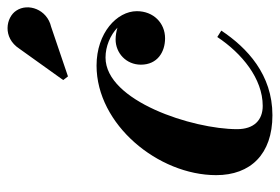

<svg xmlns="http://www.w3.org/2000/svg" viewBox="-140 -614 763 524"><g transform="rotate(-90 242.0 -351.5)"><path d="M431.5 -594C479 -605 497 -657 475.5 -689C457.5 -717 402 -727.5 371.5 -680.5L286 -561L296 -548ZM421 -129.5 403.5 -140.5C359 -73.5 290 -16.5 215.5 -16.5C176.5 -16.5 152 -40.5 152 -86.5C152 -207 228.5 -445.5 347.5 -445.5C378 -445.5 408.5 -432.5 429 -413C418.5 -416 407.5 -418 397 -418C359.5 -418 328 -389 328 -349C328 -304 362.5 -283 400 -283C441.5 -283 474 -314.5 474 -360C474 -414 415 -470 325.5 -470C164.5 -470 26.5 -301.5 26.5 -143.5C26.5 -50 83.5 10 190 10C301 10 374 -59 421 -129.5Z"/></g></svg>

Font: Bodoni* 11pt
Style: Bold Italic
Weight: 700
Italic angle: -13°
Version: Version 2.3